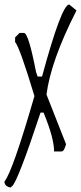

<svg xmlns="http://www.w3.org/2000/svg" viewBox="-22 -673 365 863"><path d="M289.1 -652.8 321.8 -626Q206.1 -398.9 187 -248L274.9 -24.9Q266.1 7.8 254.9 7.8H221.2Q221.2 -51.8 173.8 -167H160.2Q58.1 142.1 32.2 164.1L24.9 169.9Q-2 164.1 -2 143.1Q34.2 99.1 132.8 -241.2Q65.9 -462.9 45.9 -483.9V-504.9L65.9 -524.9H85.9Q106 -524.9 140.1 -349.1L147 -329.1H167Q254.9 -652.8 289.1 -652.8Z"/></svg>

Font: Loved by the King
Style: Regular
Weight: 400
Designer: Kimberly Geswein
Foundry: Kimberly Geswein
Version: Version 1.002 2006